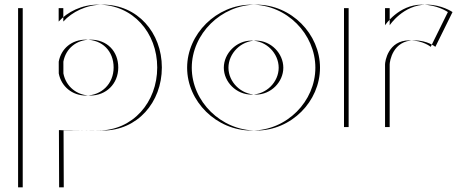

<svg xmlns="http://www.w3.org/2000/svg" viewBox="-20 -548 2024 828"><path d="M490 -257C490 -186 437 -136 370 -136C312.2 -136 264.4 -174.3 253.4 -231.4L253.3 -282.1C263.7 -338.7 309.6 -377 370 -377C442 -377 490 -327 490 -257ZM78 -513H253V-455C291 -497 353 -528 423 -528C573 -528 678 -407 678 -257C678 -107 573 15 423 15C392.8 15 323 17.5 254.1 13L255 260H78ZM470 -257C470 -327 422 -377 350 -377C289.6 -377 243.7 -338.7 233.3 -282.1L233.4 -231.4C244.4 -174.3 292.2 -136 350 -136C417 -136 470 -186 470 -257ZM58 -513V260H235L234.1 13C303 17.5 372.8 15 403 15C553 15 658 -107 658 -257C658 -407 553 -528 403 -528C333 -528 271 -497 233 -455V-513Z M965.2 -256C965.2 -317.8 1019.4 -372.9 1084 -372.9C1148.6 -372.9 1201.8 -317.8 1201.8 -256C1201.8 -194.3 1148.6 -140.1 1084 -140.1C1019.4 -140.1 965.2 -194.3 965.2 -256ZM807 -256C807 -401 933 -528 1085 -528C1237 -528 1360 -401 1360 -256C1360 -111 1237 15 1085 15C933 15 807 -111 807 -256ZM945.2 -256C945.2 -194.3 999.4 -140.1 1064 -140.1C1128.6 -140.1 1181.8 -194.3 1181.8 -256C1181.8 -317.8 1128.6 -372.9 1064 -372.9C999.4 -372.9 945.2 -317.8 945.2 -256ZM787 -256C787 -111 913 15 1065 15C1217 15 1340 -111 1340 -256C1340 -401 1217 -528 1065 -528C913 -528 787 -401 787 -256Z M1660.5 -513V-439C1660.5 -439 1718.5 -528 1819.5 -528C1885.5 -528 1931.5 -496 1931.5 -496L1857.5 -346C1857.5 -346 1824.5 -374 1765.5 -374C1673.5 -374 1660.5 -283 1660.5 -270V0H1483.5V-513ZM1640.5 -513H1463.5V0H1640.5V-270C1640.5 -283 1653.5 -374 1745.5 -374C1804.5 -374 1837.5 -346 1837.5 -346L1911.5 -496C1911.5 -496 1865.5 -528 1799.5 -528C1698.5 -528 1640.5 -439 1640.5 -439Z"/></svg>

Font: Hussar Plate
Style: Regular
Weight: 700
Foundry: Cannot Into Space Fonts
Version: Version 0.798247